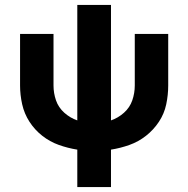

<svg xmlns="http://www.w3.org/2000/svg" viewBox="-20 -755 760 775"><path d="M292 0H428V-151Q466 -157 502.5 -170Q539 -183 569.5 -207Q600 -231 621.5 -263.5Q643 -296 651 -334Q659 -372 659 -410V-618H524V-410Q524 -379 514 -350Q504 -321 480.5 -300Q457 -279 428 -269V-735H292V-269Q263 -279 239.5 -300Q216 -321 206 -350Q196 -379 196 -410V-618H61V-410Q61 -372 69.5 -334Q78 -296 99 -263.5Q120 -231 150.5 -207Q181 -183 217.5 -170Q254 -157 292 -151Z"/></svg>

Font: Iosevka Sparkle Extrabold
Style: Regular
Weight: 800
Designer: Belleve Invis
Foundry: Belleve Invis
Version: Version 4.5.0; ttfautohint (v1.8.3)